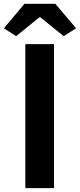

<svg xmlns="http://www.w3.org/2000/svg" viewBox="-39 -968 411 988"><path d="M91.3 0V-740.8H239V0ZM43.9 -781.8 -18.9 -822.6 86.8 -948.4H245.6L352.6 -822.6L288.8 -781.8L168.4 -879.3H164.2Z"/></svg>

Font: Noto Sans HK Thin
Style: Regular
Weight: 100
Designer: Ryoko NISHIZUKA 西塚涼子 (kana, bopomofo & ideographs); Paul D. Hunt (Latin, Greek & Cyrillic); Sandoll Communications 산돌커뮤니
Foundry: Adobe
Version: Version 2.004-H2;hotconv 1.0.118;makeotfexe 2.5.65603